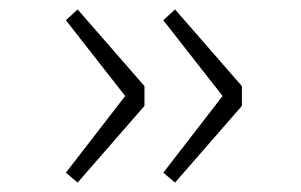

<svg xmlns="http://www.w3.org/2000/svg" viewBox="-20 -456 640 408"><path d="M145 -68 120 -89 246 -252 120 -413 145 -436 287 -273V-231ZM352 -68 327 -89 453 -252 327 -413 352 -436 494 -273V-231Z"/></svg>

Font: Source Code Pro Light
Style: Regular
Weight: 300
Monospace: yes
Designer: Paul D. Hunt, Teo Tuominen
Foundry: Adobe Systems Incorporated
Version: Version 2.030;PS 1.000;hotconv 16.6.51;makeotf.lib2.5.65220